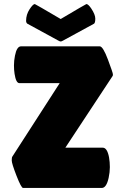

<svg xmlns="http://www.w3.org/2000/svg" viewBox="-20 -929 603 949"><path d="M76 -518Q59 -518 52 -564Q49 -583 49 -606Q49 -629 54 -654Q63 -700 84 -700H473Q489 -700 513.5 -634.5Q538 -569 538 -562Q538 -555 537 -554L303 -199H486Q487 -199 488 -199Q510 -199 519 -151Q523 -128 523 -103Q523 -78 517 -50Q506 0 483 0H94Q85 0 61.5 -60.5Q38 -121 38 -136Q38 -151 41 -155L275 -518ZM407 -909Q416 -909 431 -887Q451 -857 451 -837Q451 -817 445 -812L291 -728Q284 -724 280 -724Q276 -724 269 -728L115 -812Q109 -817 109 -826Q109 -857 126 -883Q143 -909 152 -909Q154 -909 280 -835Q405 -909 407 -909Z"/></svg>

Font: Lilita One
Style: Regular
Weight: 400
Designer: Juan Montoreano
Foundry: Juan Montoreano
Version: Version 1.002